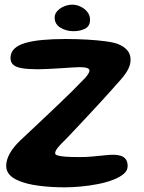

<svg xmlns="http://www.w3.org/2000/svg" viewBox="-20 -779 618 822"><path d="M256 23Q197.5 23 145 16Q92.5 9 59.5 -5.5Q33 -16.5 19.8 -32.2Q6.5 -48 6.5 -68.5Q6.5 -94 21.5 -121.2Q36.5 -148.5 66.5 -177.5Q86.5 -196 113.8 -221.8Q141 -247.5 171.5 -276.2Q202 -305 232.2 -333.8Q262.5 -362.5 288 -387.8Q313.5 -413 330.5 -431Q347.5 -447 355.2 -458.5Q363 -470 363 -477Q363 -484.5 352.2 -488Q341.5 -491.5 320 -491.5Q310 -491.5 288.2 -490Q266.5 -488.5 239.2 -486.8Q212 -485 186.2 -483.8Q160.5 -482.5 142.5 -482.5Q100.5 -482.5 74.8 -486.8Q49 -491 37 -501.5Q25 -512 25 -530.5Q25 -554.5 41.2 -570.2Q57.5 -586 88.2 -595Q119 -604 162.5 -608Q206 -612 260.5 -612Q307 -612 351.8 -609.5Q396.5 -607 431.8 -602.2Q467 -597.5 485 -590.5Q512 -579.5 525.5 -563Q539 -546.5 539 -524Q539 -504.5 530.5 -486.5Q522 -468.5 508.2 -451.5Q494.5 -434.5 479 -418Q468.5 -406 450 -385.2Q431.5 -364.5 407.5 -338.5Q383.5 -312.5 357.5 -284.5Q331.5 -256.5 306 -229.5Q280.5 -202.5 259 -180Q236.5 -159 226.2 -145.2Q216 -131.5 216 -123Q216 -117.5 225 -114Q234 -110.5 257.2 -108.5Q280.5 -106.5 321.5 -106.5Q349 -106.5 376.5 -109Q404 -111.5 427.2 -114Q450.5 -116.5 465.5 -116.5Q483 -116.5 496.8 -112.2Q510.5 -108 518.5 -97.2Q526.5 -86.5 526.5 -67.5Q526.5 -49 509.5 -34.5Q492.5 -20 463.8 -9Q435 2 399.5 9Q364 16 326.8 19.5Q289.5 23 256 23ZM294.5 -645.5Q263.5 -645.5 238.8 -660.5Q214 -675.5 214 -704Q214 -719.5 225.5 -732Q237 -744.5 254.5 -751.8Q272 -759 289.5 -759Q308.5 -759 326 -750.2Q343.5 -741.5 354.5 -727.2Q365.5 -713 365.5 -694.5Q365.5 -667.5 344.8 -656.5Q324 -645.5 294.5 -645.5Z"/></svg>

Font: Gluten Medium
Style: Regular
Weight: 500
Designer: Tyler Finck
Foundry: Etcetera Type Company
Version: Version 1.300